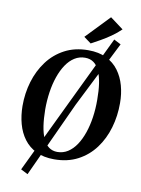

<svg xmlns="http://www.w3.org/2000/svg" viewBox="-117 -1075 951 1292"><g transform="rotate(10 359.0 -429.0)"><path d="M322 10Q250.5 10 199.2 -15Q148 -40 115.2 -84Q82.5 -128 67 -185.2Q51.5 -242.5 51 -306.5Q50.5 -393.5 74.5 -473.5Q98.5 -553.5 145.5 -616.5Q192.5 -679.5 262 -716.2Q331.5 -753 423 -753Q495 -753 546.5 -727.8Q598 -702.5 630.5 -658.5Q663 -614.5 678.5 -558.2Q694 -502 694 -439.5Q694.5 -352 671 -271Q647.5 -190 600.5 -126.8Q553.5 -63.5 483.8 -26.8Q414 10 322 10ZM334.5 -42.5Q374 -42.5 406.5 -63.2Q439 -84 463.8 -121Q488.5 -158 505.5 -207.5Q522.5 -257 531 -315Q539.5 -373 539 -435Q539 -497 531.8 -545.8Q524.5 -594.5 509.2 -629Q494 -663.5 469.5 -681.5Q445 -699.5 410 -699.5Q371 -699.5 338.5 -679Q306 -658.5 281.2 -621.5Q256.5 -584.5 239.5 -535.5Q222.5 -486.5 214 -429.2Q205.5 -372 205.5 -311Q206 -248 213.5 -198.2Q221 -148.5 236.5 -113.8Q252 -79 276.5 -60.8Q301 -42.5 334.5 -42.5ZM116 115 362.5 -398.5 581.5 -854 629 -829.5 401.5 -376.5 164 139.5ZM429.5 -800.5 380 -837 534.5 -998 624.5 -931Q595.5 -902.5 560.2 -878Q525 -853.5 490.8 -834.2Q456.5 -815 429.5 -800.5Z"/></g></svg>

Font: Merriweather 36pt
Style: Bold Italic
Weight: 700
Italic angle: -7.8°
Version: Version 2.101